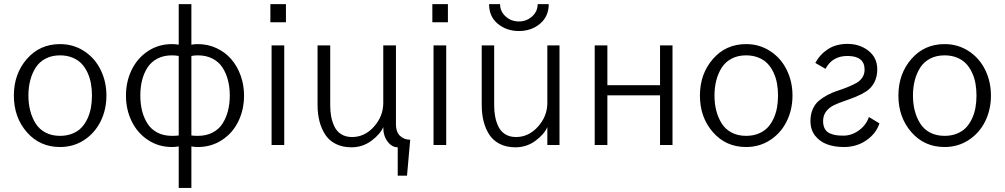

<svg xmlns="http://www.w3.org/2000/svg" viewBox="-20 -710 4919 940"><path d="M273.9 9.8Q174.8 9.8 111.3 -63Q47.9 -135.7 47.9 -242.2Q47.9 -348.1 111.3 -421.1Q174.8 -494.1 273.9 -494.1Q338.9 -494.1 391.4 -460.2Q443.8 -426.3 472.4 -368.7Q501 -311 501 -242.2Q501 -172.9 472.4 -115.5Q443.8 -58.1 391.6 -24.2Q339.4 9.8 273.9 9.8ZM273.9 -44.9Q307.1 -44.9 334 -55.7Q360.8 -66.4 378.4 -84.7Q396 -103 408 -128.7Q419.9 -154.3 425 -182.4Q430.2 -210.4 430.2 -242.2Q430.2 -273.9 425 -302Q419.9 -330.1 408 -355.5Q396 -380.9 378.4 -399.2Q360.8 -417.5 334 -428.2Q307.1 -439 273.9 -439Q233.4 -439 202.9 -422.9Q172.4 -406.7 154.5 -378.7Q136.7 -350.6 127.9 -316.2Q119.1 -281.7 119.1 -242.2Q119.1 -202.6 127.9 -168.2Q136.7 -133.8 154.5 -105.5Q172.4 -77.1 202.9 -61Q233.4 -44.9 273.9 -44.9Z M855 210V6.8Q839.8 9.8 821.8 9.8Q756.8 9.8 705.1 -24.2Q653.3 -58.1 625 -115.5Q596.7 -172.9 596.7 -242.2Q596.7 -311 625 -368.7Q653.3 -426.3 705.1 -460.2Q756.8 -494.1 821.8 -494.1Q839.8 -494.1 855 -491.2V-689.9H917V-491.2Q931.6 -494.1 948.7 -494.1Q998 -494.1 1040.5 -474.1Q1083 -454.1 1112.3 -420.2Q1141.6 -386.2 1158.2 -340.1Q1174.8 -293.9 1174.8 -242.2Q1174.8 -172.9 1146.7 -115.5Q1118.7 -58.1 1066.4 -24.2Q1014.2 9.8 948.7 9.8Q931.6 9.8 917 6.8V210ZM821.8 -44.9Q844.7 -44.9 855 -46.9V-436Q839.8 -439 821.8 -439Q780.8 -439 750.2 -422.9Q719.7 -406.7 701.9 -378.9Q684.1 -351.1 675.5 -316.7Q667 -282.2 667 -242.2Q667 -202.1 675.5 -167.7Q684.1 -133.3 701.9 -105.2Q719.7 -77.1 750.2 -61Q780.8 -44.9 821.8 -44.9ZM948.7 -44.9Q989.7 -44.9 1020.8 -61Q1051.8 -77.1 1069.6 -105.2Q1087.4 -133.3 1096.2 -167.7Q1105 -202.1 1105 -242.2Q1105 -282.2 1096.2 -316.7Q1087.4 -351.1 1069.6 -378.9Q1051.8 -406.7 1020.8 -422.9Q989.7 -439 948.7 -439Q931.6 -439 917 -436V-46.9Q926.8 -44.9 948.7 -44.9Z M1303.7 -601.1V-689.9H1379.9V-601.1ZM1309.6 0V-487.8H1371.6V0Z M1927.2 149.9V11.2Q1898.9 11.2 1877.4 -17.1Q1856 -45.4 1856.4 -87.9Q1841.8 -53.2 1798.6 -21Q1755.4 11.2 1700.7 11.2Q1656.7 11.2 1623.8 -5.4Q1590.8 -22 1572 -51.3Q1553.2 -80.6 1543.9 -116.9Q1534.7 -153.3 1534.7 -196.8V-487.8H1596.7V-193.8Q1596.7 -165 1601.3 -139.9Q1606 -114.7 1617.2 -90.8Q1628.4 -66.9 1650.4 -53Q1672.4 -39.1 1703.6 -39.1Q1765.6 -39.1 1811 -90.1Q1856.4 -141.1 1856.4 -206.1V-487.8H1918.5V-100.1Q1918.5 -64 1938.5 -44.9Q1958.5 -25.9 1988.3 -25.9L1972.7 149.9Z M2096.7 -601.1V-689.9H2172.9V-601.1ZM2102.5 0V-487.8H2164.6V0Z M2520.5 -558.1Q2460.4 -558.1 2417.5 -593.3Q2374.5 -628.4 2374.5 -689.9H2428.2Q2428.2 -654.3 2455.3 -629.6Q2482.4 -605 2520.5 -605Q2557.6 -605 2585 -629.4Q2612.3 -653.8 2612.3 -689.9H2666.5Q2666.5 -629.9 2624 -594Q2581.5 -558.1 2520.5 -558.1ZM2503.4 11.2Q2459.5 11.2 2426.8 -5.4Q2394 -22 2375.2 -51.3Q2356.4 -80.6 2347.4 -116.9Q2338.4 -153.3 2338.4 -196.8V-487.8H2399.4V-193.8Q2399.4 -165 2404.1 -139.9Q2408.7 -114.7 2419.9 -90.8Q2431.2 -66.9 2453.1 -53Q2475.1 -39.1 2506.3 -39.1Q2568.4 -39.1 2614 -90.1Q2659.7 -141.1 2659.7 -206.1V-487.8H2719.2V0H2659.7V-87.9Q2645 -53.2 2601.8 -21Q2558.6 11.2 2503.4 11.2Z M2891.6 0V-487.8H2953.6V-293H3211.4V-487.8H3272.5V0H3211.4V-243.2H2953.6V0Z M3632.8 9.8Q3533.7 9.8 3470.2 -63Q3406.7 -135.7 3406.7 -242.2Q3406.7 -348.1 3470.2 -421.1Q3533.7 -494.1 3632.8 -494.1Q3697.8 -494.1 3750.2 -460.2Q3802.7 -426.3 3831.3 -368.7Q3859.9 -311 3859.9 -242.2Q3859.9 -172.9 3831.3 -115.5Q3802.7 -58.1 3750.5 -24.2Q3698.2 9.8 3632.8 9.8ZM3632.8 -44.9Q3666 -44.9 3692.9 -55.7Q3719.7 -66.4 3737.3 -84.7Q3754.9 -103 3766.8 -128.7Q3778.8 -154.3 3783.9 -182.4Q3789.1 -210.4 3789.1 -242.2Q3789.1 -273.9 3783.9 -302Q3778.8 -330.1 3766.8 -355.5Q3754.9 -380.9 3737.3 -399.2Q3719.7 -417.5 3692.9 -428.2Q3666 -439 3632.8 -439Q3592.3 -439 3561.8 -422.9Q3531.2 -406.7 3513.4 -378.7Q3495.6 -350.6 3486.8 -316.2Q3478 -281.7 3478 -242.2Q3478 -202.6 3486.8 -168.2Q3495.6 -133.8 3513.4 -105.5Q3531.2 -77.1 3561.8 -61Q3592.3 -44.9 3632.8 -44.9Z M4111.8 9.8Q4065.9 9.8 4030 -3.2Q3994.1 -16.1 3970.9 -45.4Q3947.8 -74.7 3947.8 -117.2Q3947.8 -150.4 3959.2 -176Q3970.7 -201.7 3989.3 -217Q4007.8 -232.4 4031.7 -245.1Q4055.7 -257.8 4080.3 -265.6Q4105 -273.4 4128.9 -283.2Q4152.8 -293 4171.4 -303Q4189.9 -313 4201.4 -329.8Q4212.9 -346.7 4212.9 -369.1Q4212.9 -436 4128.9 -436Q4054.7 -436 4021.5 -373L3971.7 -401.9Q3994.1 -443.8 4033.9 -469.5Q4073.7 -495.1 4128.9 -495.1Q4189.5 -495.1 4232.2 -461.2Q4274.9 -427.2 4274.9 -371.1Q4274.9 -333.5 4260.3 -306.2Q4245.6 -278.8 4222.2 -263.4Q4198.7 -248 4170.7 -236.6Q4142.6 -225.1 4114.3 -215.6Q4085.9 -206.1 4062.5 -194.8Q4039.1 -183.6 4024.4 -164.1Q4009.8 -144.5 4009.8 -117.2Q4009.8 -94.7 4018.1 -79.6Q4026.4 -64.5 4041.7 -57.6Q4057.1 -50.8 4072.5 -48.3Q4087.9 -45.9 4108.9 -45.9Q4149.9 -45.9 4185.5 -72Q4221.2 -98.1 4233.9 -137.2L4285.6 -106Q4270 -57.1 4222.4 -23.7Q4174.8 9.8 4111.8 9.8Z M4604.5 9.8Q4505.4 9.8 4441.9 -63Q4378.4 -135.7 4378.4 -242.2Q4378.4 -348.1 4441.9 -421.1Q4505.4 -494.1 4604.5 -494.1Q4669.4 -494.1 4721.9 -460.2Q4774.4 -426.3 4803 -368.7Q4831.5 -311 4831.5 -242.2Q4831.5 -172.9 4803 -115.5Q4774.4 -58.1 4722.2 -24.2Q4669.9 9.8 4604.5 9.8ZM4604.5 -44.9Q4637.7 -44.9 4664.6 -55.7Q4691.4 -66.4 4709 -84.7Q4726.6 -103 4738.5 -128.7Q4750.5 -154.3 4755.6 -182.4Q4760.7 -210.4 4760.7 -242.2Q4760.7 -273.9 4755.6 -302Q4750.5 -330.1 4738.5 -355.5Q4726.6 -380.9 4709 -399.2Q4691.4 -417.5 4664.6 -428.2Q4637.7 -439 4604.5 -439Q4564 -439 4533.4 -422.9Q4502.9 -406.7 4485.1 -378.7Q4467.3 -350.6 4458.5 -316.2Q4449.7 -281.7 4449.7 -242.2Q4449.7 -202.6 4458.5 -168.2Q4467.3 -133.8 4485.1 -105.5Q4502.9 -77.1 4533.4 -61Q4564 -44.9 4604.5 -44.9Z"/></svg>

Font: HK Grotesk Light
Style: Regular
Weight: 300
Designer: Alfredo Marco Pradil and Stefan Peev
Foundry: Hanken Design Co.
Version: Version 1.045;PS 001.045;hotconv 1.0.88;makeotf.lib2.5.64775